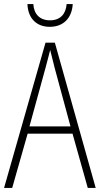

<svg xmlns="http://www.w3.org/2000/svg" viewBox="-20 -1018 491 945"><path d="M338 -998H308C304 -949 277 -918 226 -918C176 -918 147 -948 144 -998H115C118 -925 162 -886 225 -886C292 -886 334 -929 338 -998ZM412 -93H451L250 -808H204L0 -93H40L116 -360H337ZM249 -684 327 -396H125L204 -684C212 -716 220 -742 227 -772C234 -742 242 -714 249 -684Z"/></svg>

Font: Noto Sans Telugu UI Condensed ExtraLight
Style: Regular
Weight: 200
Width: 3
Designer: Jelle Bosma - Monotype Design Team
Foundry: Monotype Imaging Inc.
Version: Version 2.005